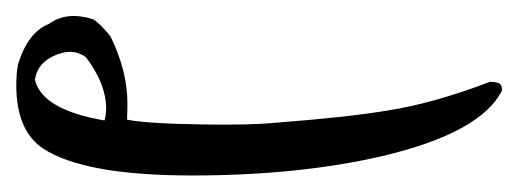

<svg xmlns="http://www.w3.org/2000/svg" viewBox="-129 -74 640 237"><path d="M0 74.7Q2 67.4 2 59.6Q2 29.8 -22.9 -3.4Q-35.2 -12.2 -49.8 -9.3Q-82 -1.5 -85.9 24.4Q-77.1 61.5 0 74.7ZM342.8 118.7Q239.3 142.6 107.9 142.6Q-24.9 142.6 -75.7 109.4Q-108.9 87.4 -108.9 30.8Q-108.9 17.6 -106.9 5.9Q-94.7 -34.2 -68.8 -44.4Q-46.9 -60.5 -14.2 -50.3Q-5.9 -45.4 7.3 -29.3Q28.3 13.7 28.3 53.7Q28.3 64.5 27.8 73.7Q52.2 78.6 120.1 79.6Q179.2 80.6 210 77.6Q298.8 70.8 349.1 62.5Q405.8 53.7 476.1 26.9Q481 26.9 485.8 28.3Q490.7 29.8 490.7 37.6Q464.8 89.8 342.8 118.7Z"/></svg>

Font: Jameel Khushkhati
Style: Regular
Weight: 400
Version: Version 3.5